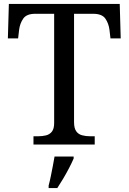

<svg xmlns="http://www.w3.org/2000/svg" viewBox="-20 -734 653 975"><path d="M150 0V-42H173Q195 -42 213.5 -46.5Q232 -51 243.5 -65.5Q255 -80 255 -109V-664H159Q115 -664 98 -639.5Q81 -615 77 -582L72 -539H20L25 -714H588L593 -539H541L536 -582Q532 -615 515 -639.5Q498 -664 453 -664H356V-114Q356 -83 367 -67.5Q378 -52 397 -47Q416 -42 438 -42H461V0ZM227 208Q233 186 238 161Q243 136 248 110.5Q253 85 257 61H354V71Q345 92 331 119Q317 146 301 173Q285 200 271 221H227Z"/></svg>

Font: Noto Serif Malayalam
Style: Regular
Weight: 400
Designer: Indian type Foundry, Jelle Bosma, Monotype Design Team
Foundry: Monotype Imaging Inc.
Version: Version 2.103